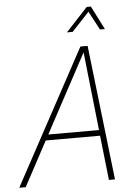

<svg xmlns="http://www.w3.org/2000/svg" viewBox="-68 -960 729 1007"><g transform="rotate(-5 296.0 -457.0)"><path d="M-8 0 376 -710H414L496 0H464L438 -235H152L26 0ZM390 -678 168 -265H435ZM312 -790 427 -914H449L512 -790H486L434 -888L342 -790Z"/></g></svg>

Font: Geist Mono Thin
Style: Italic
Weight: 100
Italic angle: -12°
Monospace: yes
Designer: Basement.studio, Andrés Briganti, Mateo Zaragoza
Foundry: Basement.studio, Vercel, Andrés Briganti, Guido Ferreyra, Mateo Zaragoza
Version: Version 1.500; ttfautohint (v1.8.4.7-5d5b)